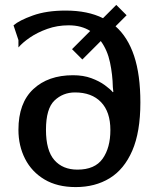

<svg xmlns="http://www.w3.org/2000/svg" viewBox="-20 -751 641 781"><path d="M288 10Q213 10 161 -21Q109 -52 82 -105Q55 -158 55 -223Q55 -332 115.5 -388.5Q176 -445 277 -445Q319 -445 351.5 -433Q384 -421 406.5 -404.5Q429 -388 439 -376L441 -377L439 -397Q438 -447 427.5 -497Q417 -547 390 -584L315 -509L273 -551L347 -625Q330 -636 308 -642Q286 -648 259 -648Q213 -648 172.5 -633.5Q132 -619 102 -598.5Q72 -578 55 -558V-588L35 -648Q58 -668 113.5 -688Q169 -708 247 -708Q337 -708 399 -677L453 -731L495 -689L450 -644Q500 -600 525.5 -523.5Q551 -447 551 -334Q551 -214 518 -138Q485 -62 426 -26Q367 10 288 10ZM295 -61Q366 -61 397.5 -105.5Q429 -150 429 -222Q429 -296 391 -335.5Q353 -375 285 -375Q236 -375 201.5 -342Q167 -309 167 -223Q167 -139 201 -100Q235 -61 295 -61Z"/></svg>

Font: Red Rose
Style: Regular
Weight: 400
Designer: Jaikishan Patel
Version: Version 2.000; ttfautohint (v1.8.3)